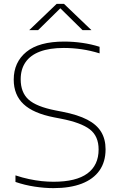

<svg xmlns="http://www.w3.org/2000/svg" viewBox="-20 -964 617 993"><path d="M256 9Q210.5 9 159.2 1.2Q108 -6.5 60 -23V-57Q96 -45 130.2 -37.8Q164.5 -30.5 196.2 -27.2Q228 -24 257 -24Q374 -24 432 -66.8Q490 -109.5 490 -191Q490 -260 444.5 -295Q399 -330 296 -350L260 -357Q152 -378 101.5 -425.8Q51 -473.5 51 -552Q51 -642 116.2 -695.5Q181.5 -749 312 -749Q359.5 -749 406 -742.2Q452.5 -735.5 495 -722V-688Q448.5 -702.5 402.5 -709.2Q356.5 -716 310 -716Q236 -716 186.5 -697.2Q137 -678.5 112 -642.2Q87 -606 87 -554Q87 -486 127.5 -449.2Q168 -412.5 267 -393L303 -386Q382.5 -370.5 431.5 -345Q480.5 -319.5 503.2 -281.8Q526 -244 526 -192Q526 -127 494.5 -82.2Q463 -37.5 402.8 -14.2Q342.5 9 256 9ZM131 -808 273 -944H311L453 -808H407L283 -930H301L177 -808Z"/></svg>

Font: Encode Sans SC Expanded Thin
Style: Regular
Weight: 250
Width: 7
Designer: Multiple Designers
Foundry: Impallari Type
Version: Version 3.002